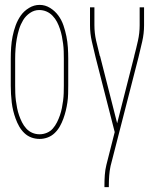

<svg xmlns="http://www.w3.org/2000/svg" viewBox="-20 -560 640 785"><path d="M142 8Q124 8 108 2Q92 -4 79.5 -16Q67 -28 58.5 -43Q50 -58 44 -74.5Q38 -91 34 -107.5Q30 -124 28 -141Q26 -158 25 -175.5Q24 -193 24 -210V-320Q24 -343 25.5 -366Q27 -389 31.5 -411.5Q36 -434 44 -456Q52 -478 65 -496.5Q78 -515 98.5 -527.5Q119 -540 142 -540Q165 -540 185 -527.5Q205 -515 218.5 -496.5Q232 -478 239.5 -456Q247 -434 251.5 -411.5Q256 -389 257.5 -366Q259 -343 259 -320V-210Q259 -193 258.5 -175.5Q258 -158 255.5 -141Q253 -124 249 -107.5Q245 -91 239 -74.5Q233 -58 224.5 -43Q216 -28 203.5 -16Q191 -4 175 2Q159 8 142 8ZM142 -11Q157 -11 171.5 -17Q186 -23 196 -34.5Q206 -46 213 -60Q220 -74 225 -88.5Q230 -103 233 -118Q236 -133 238 -148.5Q240 -164 240.5 -179.5Q241 -195 241 -210V-320Q241 -335 240.5 -350.5Q240 -366 238 -381.5Q236 -397 233 -412Q230 -427 225 -442Q220 -457 213 -470.5Q206 -484 195 -495.5Q184 -507 170 -513Q156 -519 140 -519Q120 -519 102.5 -507Q85 -495 74.5 -477.5Q64 -460 58 -440.5Q52 -421 48.5 -401Q45 -381 43.5 -360.5Q42 -340 42 -320V-210Q42 -195 42.5 -179.5Q43 -164 45 -148.5Q47 -133 50 -118Q53 -103 58 -88.5Q63 -74 70 -60Q77 -46 87.5 -34.5Q98 -23 112 -17Q126 -11 142 -11ZM407 205V198Q407 177 408.5 155.5Q410 134 415 114L449 -20L371 -325Q363 -358 355.5 -390.5Q348 -423 348 -457V-530H366V-457Q366 -425 373 -394Q380 -363 388 -332V-331Q388 -331 388.5 -331Q389 -331 389 -331L459 -56L529 -331Q529 -331 529 -331Q529 -331 529 -331V-332Q537 -362 544 -393.5Q551 -425 551 -457V-530H569V-457Q569 -423 561.5 -390.5Q554 -358 546 -325L432 119Q428 138 426.5 158Q425 178 425 198V205Z"/></svg>

Font: Iosevka Curly Thin Extended
Style: Regular
Weight: 100
Width: 7
Monospace: yes
Designer: Belleve Invis
Foundry: Belleve Invis
Version: Version 11.1.0; ttfautohint (v1.8.3)